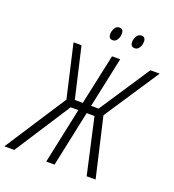

<svg xmlns="http://www.w3.org/2000/svg" viewBox="-214 -1009 1024 1129"><g transform="rotate(20 298.0 -444.0)"><path d="M-58 0 191 -383 115 -714H165L238 -398H288L356 -714H407L340 -398H387L596 -714H654L427 -371L513 0H457L379 -349H330L256 0H204L278 -349H230L4 0ZM465 -804Q438 -804 438 -834Q438 -853 448.5 -870.5Q459 -888 478 -888Q503 -888 503 -859Q503 -838 492.5 -821Q482 -804 465 -804ZM327 -804Q301 -804 301 -834Q301 -853 311 -870.5Q321 -888 340 -888Q365 -888 365 -859Q365 -838 354.5 -821Q344 -804 327 -804Z"/></g></svg>

Font: Noto Sans ExtraCondensed Light
Style: Italic
Weight: 300
Width: 2
Italic angle: -12°
Designer: Monotype Design Team
Foundry: Monotype Imaging Inc.
Version: Version 2.013; ttfautohint (v1.8.4.7-5d5b)